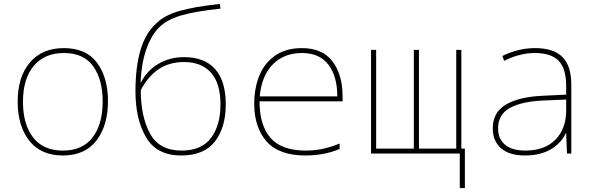

<svg xmlns="http://www.w3.org/2000/svg" viewBox="-20 -782 3040 978"><path d="M70 -264Q70 -391 132.5 -464Q195 -537 305 -537Q419 -537 474.5 -462Q530 -387 530 -267Q530 -143 471.5 -66.5Q413 10 300 10Q188 10 129 -65.5Q70 -141 70 -264ZM503 -265Q503 -376 455 -444Q407 -512 305 -512Q207 -512 152 -446.5Q97 -381 97 -263Q97 -149 148.5 -82Q200 -15 300 -15Q401 -15 452 -82.5Q503 -150 503 -265Z M670 -317Q670 -565 772 -659Q814 -703 891.5 -725.5Q969 -748 1100 -762L1103 -738Q971 -724 900 -702.5Q829 -681 791 -643Q750 -602 725 -530Q700 -458 696 -362H698Q729 -423 787 -457Q845 -491 918 -491Q1021 -491 1075.5 -430.5Q1130 -370 1130 -250Q1130 -132 1074.5 -61Q1019 10 903 10Q778 10 724 -82.5Q670 -175 670 -317ZM1103 -250Q1103 -358 1054.5 -412Q1006 -466 917 -466Q845 -466 791 -431.5Q737 -397 697 -323Q697 -189 744 -102Q791 -15 905 -15Q1006 -15 1054.5 -79Q1103 -143 1103 -250Z M1275 -254Q1275 -334 1301.5 -398Q1328 -462 1382.5 -499.5Q1437 -537 1518 -537Q1622 -537 1673.5 -469.5Q1725 -402 1725 -291V-266H1302Q1302 -143 1358.5 -79Q1415 -15 1537 -15Q1584 -15 1625 -24Q1666 -33 1710 -51V-23Q1631 10 1536 10Q1401 10 1338 -61.5Q1275 -133 1275 -254ZM1698 -291Q1698 -394 1652.5 -453Q1607 -512 1518 -512Q1428 -512 1370.5 -455Q1313 -398 1303 -291Z M2348 -25V176H2322V0H1870V-528H1896V-25H2088V-528H2114V-25H2304V-528H2330V-25Z M2490 -128Q2490 -209 2555.5 -248.5Q2621 -288 2741 -294L2864 -300V-343Q2864 -433 2825.5 -472.5Q2787 -512 2704 -512Q2627 -512 2548 -472L2539 -497Q2621 -537 2705 -537Q2799 -537 2844.5 -492Q2890 -447 2890 -350V0H2868L2864 -103H2862Q2838 -52 2785 -21Q2732 10 2654 10Q2574 10 2532 -27Q2490 -64 2490 -128ZM2864 -220V-275L2746 -270Q2637 -265 2577 -232Q2517 -199 2517 -128Q2517 -75 2552.5 -45Q2588 -15 2656 -15Q2755 -15 2809.5 -71Q2864 -127 2864 -220Z"/></svg>

Font: Noto Sans Mono UI Thin
Style: Regular
Weight: 250
Monospace: yes
Designer: Monotype Design team
Foundry: Monotype Imaging Inc.
Version: Version 1.000